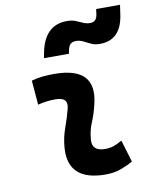

<svg xmlns="http://www.w3.org/2000/svg" viewBox="-90 -877 766 955"><g transform="rotate(-10 293.0 -399.5)"><path d="M471.7 -142.6 505.4 -31.2Q475.6 -14.2 442.4 -2.2Q409.2 9.8 366.2 9.8Q176.8 9.8 187 -153.3Q190.4 -205.6 208 -253.9Q225.6 -302.2 236.3 -345.2Q251.5 -401.9 184.6 -401.9Q138.2 -401.9 95.2 -390.6L85 -513.7Q113.8 -522 142.6 -524.7Q171.4 -527.3 200.2 -527.3Q415.5 -527.3 371.1 -345.2Q359.9 -297.4 343.3 -258.3Q326.7 -219.2 323.2 -172.4Q319.3 -115.7 385.3 -115.7Q409.7 -115.7 428 -121.8Q446.3 -127.9 471.7 -142.6ZM164.1 -613.3 167.5 -632.8Q192.4 -775.4 307.6 -775.4Q333 -775.4 351.1 -768.1Q369.1 -760.7 385.5 -753.2Q401.9 -745.6 421.4 -745.6Q452.1 -745.6 458 -779.8L461.9 -809.1H582.5L574.2 -752Q553.7 -634.8 450.7 -634.8Q425.8 -634.8 407 -643.6Q388.2 -652.3 371.3 -661.1Q354.5 -669.9 335.4 -669.9Q317.4 -669.9 307.4 -660.9Q297.4 -651.9 293 -628.9L290 -613.3Z"/></g></svg>

Font: Cascadia Code PL
Style: Bold Italic
Weight: 700
Italic angle: -10°
Monospace: yes
Designer: Aaron Bell
Foundry: Saja Typeworks
Version: Version 2404.023; ttfautohint (v1.8.4)